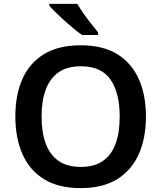

<svg xmlns="http://www.w3.org/2000/svg" viewBox="-20 -958 830 988"><path d="M731 -358Q731 -247 694 -164.5Q657 -82 583 -36Q509 10 395 10Q281 10 206.5 -36Q132 -82 95.5 -165Q59 -248 59 -359Q59 -470 95.5 -552Q132 -634 206.5 -679.5Q281 -725 396 -725Q509 -725 583 -679.5Q657 -634 694 -551.5Q731 -469 731 -358ZM194 -358Q194 -277 215.5 -219Q237 -161 281.5 -130Q326 -99 395 -99Q466 -99 510 -130Q554 -161 575 -219Q596 -277 596 -358Q596 -479 549 -548Q502 -617 396 -617Q326 -617 281.5 -586Q237 -555 215.5 -497Q194 -439 194 -358ZM378 -938Q391 -916 410 -888.5Q429 -861 449.5 -835.5Q470 -810 485 -791V-778H402Q383 -791 359.5 -810.5Q336 -830 311.5 -852Q287 -874 266.5 -894Q246 -914 234 -928V-938Z"/></svg>

Font: Noto Sans Cham SemiBold
Style: Regular
Weight: 600
Version: Version 2.002